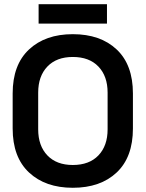

<svg xmlns="http://www.w3.org/2000/svg" viewBox="-20 -876 690 910"><path d="M40 -267V-433Q40 -569 117.5 -641.5Q195 -714 325 -714Q456 -714 533 -641.5Q610 -569 610 -433V-267Q610 -131 533 -58.5Q456 14 325 14Q195 14 117.5 -58.5Q40 -131 40 -267ZM490 -263V-437Q490 -515 446.5 -560.5Q403 -606 325 -606Q248 -606 204.5 -560.5Q161 -515 161 -437V-263Q161 -185 204.5 -139.5Q248 -94 325 -94Q403 -94 446.5 -139.5Q490 -185 490 -263ZM163 -764V-856H487V-764Z"/></svg>

Font: Space Grotesk Frontify SemiBold
Style: Regular
Weight: 600
Designer: Florian Karsten
Version: Version 2.000